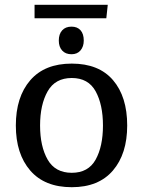

<svg xmlns="http://www.w3.org/2000/svg" viewBox="-20 -769 597 800"><path d="M46 -246Q46 -365 106 -434.5Q166 -504 279 -504Q392 -504 451 -435Q510 -366 510 -246Q510 -128 450.5 -58.5Q391 11 279 11Q166 11 106 -58.5Q46 -128 46 -246ZM409 -246Q409 -333 378.5 -388.5Q348 -444 279 -444Q210 -444 178.5 -388.5Q147 -333 147 -246Q147 -159 178.5 -104Q210 -49 279 -49Q348 -49 378.5 -104Q409 -159 409 -246ZM225 -600Q225 -627 239 -642.5Q253 -658 278 -658Q302 -658 315.5 -643Q329 -628 329 -600Q329 -575 315.5 -559Q302 -543 278 -543Q253 -543 239 -558.5Q225 -574 225 -600ZM124 -749H429L423 -693H124Z"/></svg>

Font: Andada Pro Medium
Style: Regular
Weight: 500
Designer: Carolina Giovagnoli
Foundry: Huerta Tipografica
Version: Version 3.005; ttfautohint (v1.8.4)